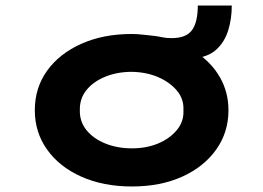

<svg xmlns="http://www.w3.org/2000/svg" viewBox="-20 -665 953 695"><path d="M457 10Q354 10 274.5 -25.5Q195 -61 150.5 -123.5Q106 -186 106 -266Q106 -347 150.5 -409Q195 -471 274.5 -506.5Q354 -542 457 -542Q477 -542 497.5 -539.5Q518 -537 539 -535Q554 -533 568 -530Q582 -527 601 -527Q654 -527 675 -556Q696 -585 696 -645H819Q819 -597 806 -555Q793 -513 763 -485.5Q733 -458 678 -453L692 -474Q746 -438 776.5 -384.5Q807 -331 807 -266Q807 -186 762.5 -123.5Q718 -61 639.5 -25.5Q561 10 457 10ZM457 -128Q510 -128 552 -145.5Q594 -163 620 -194Q646 -225 644 -266Q646 -307 620 -337.5Q594 -368 552 -386Q510 -404 457 -405Q405 -405 361.5 -387.5Q318 -370 293 -339Q268 -308 269 -266Q268 -225 293 -194Q318 -163 361.5 -145.5Q405 -128 457 -128Z"/></svg>

Font: Lexend Tera
Style: Bold
Weight: 700
Designer: Bonnie Shaver-Troup, Thomas Jockin
Foundry: Lexend
Version: Version 1.007